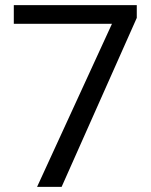

<svg xmlns="http://www.w3.org/2000/svg" viewBox="-20 -731 590 751"><path d="M125 0 418 -638H34V-711H515V-661L221 0Z"/></svg>

Font: Freesentation 5 Medium
Style: Regular
Weight: 500
Designer: glyphs from Roboto by Christian Robertson / Hangul glyphs from Noto Sans CJK(Source Han Sans) by Jang Soo-young and Kang
Foundry: PT&
Version: Version 2.001